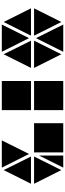

<svg xmlns="http://www.w3.org/2000/svg" viewBox="700 -1438 737 2178"><g transform="rotate(-90 1069.0 -348.5)"><path d="M412 -388 257 -697H566ZM761 0H430V-331H761ZM383 -366H74L229 -676ZM394 0H257L394 -274ZM229 -22 74 -331H383Z M1240 -366H909V-697H1240ZM1240 0H909V-331H1240Z M1726 -388 1571 -697H1880ZM2064 -366H1754L1909 -676ZM1909 -22 1754 -331H2064ZM1697 -366H1388L1543 -676ZM1880 0H1571L1726 -309ZM1543 -22 1388 -331H1697Z"/></g></svg>

Font: Geotalism
Style: Regular
Weight: 400
Designer: GGBotNet
Foundry: GGBotNet
Version: 1.00